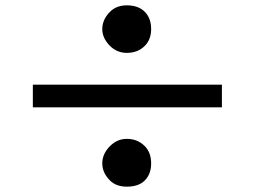

<svg xmlns="http://www.w3.org/2000/svg" viewBox="-20 -726 950 719"><path d="M455 -528Q418 -528 392 -554Q363 -583 363 -617Q363 -653 392 -682Q416 -706 455 -706Q498 -706 522 -682Q546 -658 546 -617Q546 -578 522 -554Q496 -528 455 -528ZM103 -324V-409H811V-324ZM455 -27Q415 -27 392 -50Q363 -79 363 -114Q363 -150 392 -179Q419 -206 455 -206Q495 -206 522 -179Q546 -155 546 -114Q546 -74 522 -50Q499 -27 455 -27Z"/></svg>

Font: Joscelyn
Style: Regular
Weight: 400
Designer: Peter S. Baker
Version: Version 1.012